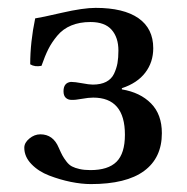

<svg xmlns="http://www.w3.org/2000/svg" viewBox="-20 -460 476 490"><path d="M211.9 9.8Q188.5 9.8 160.6 4.2Q132.8 -1.5 105.5 -12Q78.1 -22.5 60.1 -41.3Q42 -60.1 42 -83Q42 -95.7 54.9 -106.4Q67.9 -117.2 83 -117.2Q115.7 -117.2 129.9 -83Q135.7 -69.8 139.4 -63Q143.1 -56.2 149.7 -47.6Q156.2 -39.1 163.8 -35.2Q171.4 -31.2 183.1 -28.6Q194.8 -25.9 210.9 -25.9Q255.9 -25.9 277.3 -47.1Q298.8 -68.4 298.8 -116.2Q298.8 -210.9 217.8 -210.9Q206.1 -210.9 189 -207.8Q171.9 -204.6 162.1 -205.1Q153.8 -205.1 147.9 -210.4Q142.1 -215.8 142.1 -227.1Q142.1 -249 161.1 -251Q170.9 -251 189.2 -247.6Q207.5 -244.1 216.8 -244.1Q237.3 -244.1 251 -251.2Q264.6 -258.3 271 -271.7Q277.3 -285.2 279.8 -298.8Q282.2 -312.5 282.2 -331.1Q282.2 -364.3 264.9 -384Q247.6 -403.8 210.9 -403.8Q183.1 -403.8 161.9 -395Q140.6 -386.2 126.2 -368.9Q111.8 -351.6 103.3 -334.5Q94.7 -317.4 85.9 -292Q68.8 -288.6 57.1 -295.9Q57.1 -352.5 69.8 -413.1Q84 -415 138.2 -427.5Q192.4 -439.9 224.1 -439.9Q295.4 -439.9 333.3 -413.6Q371.1 -387.2 371.1 -336.9Q371.1 -301.3 350.8 -274.7Q330.6 -248 291 -234.9V-231.9Q337.9 -224.1 365.5 -196Q393.1 -168 393.1 -120.1Q393.1 -57.1 347.7 -23.7Q302.2 9.8 211.9 9.8Z"/></svg>

Font: Common Serif News
Style: Regular
Weight: 450
Designer: Philipp H. Poll, Khaled Hosny
Foundry: Stefan Peev, Context Ltd.
Version: Version 1.026